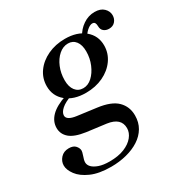

<svg xmlns="http://www.w3.org/2000/svg" viewBox="-242 -642 1019 1070"><g transform="rotate(-30 267.5 -107.0)"><path d="M167 290Q89 290 38.5 267.5Q-12 245 -36 212.5Q-60 180 -60 152Q-60 125 -40.5 103.5Q-21 82 12 82Q41 82 54.5 97.5Q68 113 68 129Q68 134 66.5 139.5Q65 145 61 158Q52 182 52 196Q52 213 65.5 227Q79 241 106 250.5Q133 260 174 260Q230 260 269 244Q308 228 329 202Q350 176 350 147Q350 81 265 69L141 53Q71 43 40.5 16.5Q10 -10 10 -49Q10 -91 42.5 -124Q75 -157 144 -180L170 -165Q126 -150 103 -129.5Q80 -109 80 -89Q80 -74 95.5 -64.5Q111 -55 141 -51L262 -35Q348 -24 386 13.5Q424 51 424 108Q424 152 404 186Q384 220 348.5 243Q313 266 266 278Q219 290 167 290ZM251 -137Q173 -137 126 -176Q79 -215 79 -278Q79 -329 108 -369.5Q137 -410 187 -433.5Q237 -457 298 -457Q376 -457 423 -418Q470 -379 470 -316Q470 -266 441 -225Q412 -184 362.5 -160.5Q313 -137 251 -137ZM251 -167Q282 -167 308 -191Q334 -215 350.5 -254Q367 -293 367 -337Q367 -379 349 -402.5Q331 -426 300 -426Q268 -426 241 -402.5Q214 -379 198 -340.5Q182 -302 182 -257Q182 -215 200.5 -191Q219 -167 251 -167ZM541 -382Q521 -382 507.5 -393Q494 -404 494 -425Q494 -439 489.5 -447Q485 -455 473 -455Q461 -455 445.5 -443.5Q430 -432 413 -409L389 -421Q407 -457 441.5 -480.5Q476 -504 516 -504Q554 -504 574.5 -484Q595 -464 595 -438Q595 -415 580.5 -398.5Q566 -382 541 -382Z"/></g></svg>

Font: Baskervville SemiBold
Style: Italic
Weight: 600
Italic angle: -18°
Version: Version 1.100